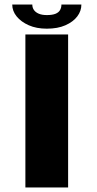

<svg xmlns="http://www.w3.org/2000/svg" viewBox="-20 -827 430 847"><path d="M92 0H280.5V-675H92ZM186.5 -700.5Q234.5 -700.5 268.5 -715.5Q302.5 -730.5 320.8 -754.5Q339 -778.5 339 -807H251Q251 -793.5 245 -782.8Q239 -772 224.8 -766.2Q210.5 -760.5 186.5 -760.5Q165.5 -760.5 151.2 -766.5Q137 -772.5 129.8 -782.8Q122.5 -793 122.5 -807H34Q34 -778.5 53.5 -754.5Q73 -730.5 107 -715.5Q141 -700.5 186.5 -700.5Z"/></svg>

Font: Anybody Expanded
Style: Bold
Weight: 700
Width: 7
Designer: Tyler Finck
Foundry: Etcetera Type Company
Version: Version 1.113;gftools[0.9.25]